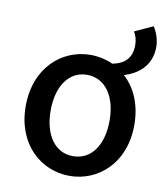

<svg xmlns="http://www.w3.org/2000/svg" viewBox="-85 -819 783 902"><g transform="rotate(10 307.0 -367.5)"><path d="M307 13C443 13 566 -92 566 -275C566 -373 531 -449 477 -498C542 -517 604 -564 604 -654C604 -689 591 -724 575 -748L488 -708C499 -691 505 -668 505 -646C505 -583 471 -552 414 -541C381 -556 344 -564 307 -564C171 -564 48 -458 48 -275C48 -92 171 13 307 13ZM307 -81C221 -81 167 -158 167 -275C167 -391 221 -469 307 -469C394 -469 448 -391 448 -275C448 -158 394 -81 307 -81Z"/></g></svg>

Font: Source Han Sans JP Medium
Style: Regular
Weight: 500
Designer: Ryoko NISHIZUKA 西塚涼子 (kana, bopomofo & ideographs); Paul D. Hunt (Latin, Greek & Cyrillic); Sandoll Communications 산돌커뮤니
Foundry: Adobe
Version: Version 2.002;hotconv 1.0.116;makeotfexe 2.5.65601